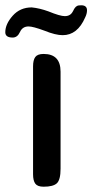

<svg xmlns="http://www.w3.org/2000/svg" viewBox="-40 -706 349 726"><path d="M68 -606Q45 -606 35.5 -585Q26 -564 8 -564Q-20 -564 -20 -584Q-20 -615 8 -646.5Q36 -678 80 -678Q110 -675 143 -663Q187 -645 205 -645Q226 -645 235 -662Q236 -663 237.5 -666.5Q239 -670 240 -671.5Q241 -673 243 -676Q245 -679 247 -680.5Q249 -682 251.5 -683.5Q254 -685 258 -685.5Q262 -686 267 -686Q289 -686 289 -667Q289 -654 282 -640Q253 -573 197 -573Q170 -573 128 -590Q85 -606 68 -606ZM189 -68Q189 -26 175 -13Q161 0 125 0Q102 0 93.5 -11.5Q85 -23 85 -47V-455Q85 -479 93.5 -490.5Q102 -502 125 -502Q189 -502 189 -435Z"/></svg>

Font: Marmelad
Style: Regular
Weight: 400
Designer: Manvel Shmavonyan
Foundry: Cyreal
Version: Version 1.001;PS 001.001;hotconv 1.0.88;makeotf.lib2.5.64775